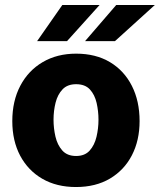

<svg xmlns="http://www.w3.org/2000/svg" viewBox="-20 -743 644 773"><path d="M286 10Q208 10 150.5 -23.2Q93 -56.5 61.2 -116.2Q29.5 -176 29.5 -255.5Q29.5 -336.5 61.8 -397.8Q94 -459 152 -493Q210 -527 286.5 -527Q365.5 -527 422.8 -492.8Q480 -458.5 511 -397.2Q542 -336 542 -255.5Q542 -178 511.2 -118.2Q480.5 -58.5 423 -24.2Q365.5 10 286 10ZM286.5 -115Q321.5 -115 341 -136.8Q360.5 -158.5 368.5 -192.2Q376.5 -226 376.5 -261Q376.5 -295.5 369 -328.5Q361.5 -361.5 342 -382.8Q322.5 -404 286.5 -404Q251.5 -404 231.8 -383.2Q212 -362.5 203.8 -329.8Q195.5 -297 195.5 -261Q195.5 -227 203.2 -193.2Q211 -159.5 230.8 -137.2Q250.5 -115 286.5 -115ZM231 -723 129.5 -577.5H250L381 -723ZM448 -723 322.5 -577.5H443L603.5 -723Z"/></svg>

Font: Public Sans Thin ExtraBold
Style: Regular
Weight: 800
Version: Version 1.007